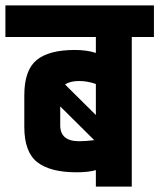

<svg xmlns="http://www.w3.org/2000/svg" viewBox="-60 -691 590 711"><path d="M163 -297V-227Q163 -168 233 -168Q255 -168 289 -172ZM295 -265V-380Q264 -391 233 -391Q199 -391 181 -378ZM-40 -671H510V-554H428V0H295V-61Q268 -53 223 -53Q126 -53 78 -90.5Q30 -128 30 -221V-338Q30 -431 75.5 -468.5Q121 -506 217 -506Q262 -506 295 -495V-554H-40Z"/></svg>

Font: Khand Black
Style: Regular
Weight: 900
Designer: Sanchit Sawaria and Jyotish Sonowal (Devanagari), Satya Rajpurohit (Latin)
Foundry: Indian Type Foundry
Version: Version 2.000;PS 1.0;hotconv 1.0.79;makeotf.lib2.5.61930